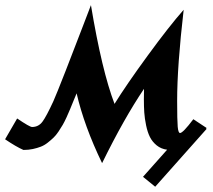

<svg xmlns="http://www.w3.org/2000/svg" viewBox="-53 -581 828 747"><path d="M750.5 -79.1 550.8 145.5 503.4 106.9 597.2 1.5Q573.7 -1.5 556.6 -15.4Q539.6 -29.3 530.3 -47.9Q521 -66.4 515.4 -93.5Q509.8 -120.6 508.3 -143.3Q506.8 -166 506.8 -194.3Q506.8 -221.2 507.3 -235.4Q429.7 -120.6 344.2 53.7Q274.4 -90.8 245.1 -217.8Q240.2 -206.5 232.2 -186.8Q224.1 -167 219.2 -155Q214.4 -143.1 206.1 -125Q197.8 -106.9 191.2 -95.5Q184.6 -84 174.6 -69.1Q164.6 -54.2 155 -45.2Q145.5 -36.1 132.6 -25.9Q119.6 -15.6 105.7 -10.3Q91.8 -4.9 74.7 -1.2Q57.6 2.4 38.1 2.4Q9.3 -10.3 -33.2 -39.1L13.7 -120.1Q62.5 -86.9 71.8 -86.9Q96.7 -86.9 112.1 -107.4Q127.4 -127.9 154.8 -187.5Q166 -212.4 202.6 -305.9Q239.3 -399.4 270 -480.5L300.8 -561Q343.3 -305.7 392.6 -176.8Q438.5 -251 522 -365.2Q605.5 -479.5 661.6 -543Q636.2 -324.2 636.2 -188.5Q636.2 -112.3 638.4 -87.9Q640.6 -63.5 647.5 -63.5Q658.7 -63.5 699.2 -117.2L751 -83L748.5 -80.6Z"/></svg>

Font: Flanker
Style: Bold Italic
Weight: 700
Italic angle: -12°
Designer: Flanker
Version: Version 2.000